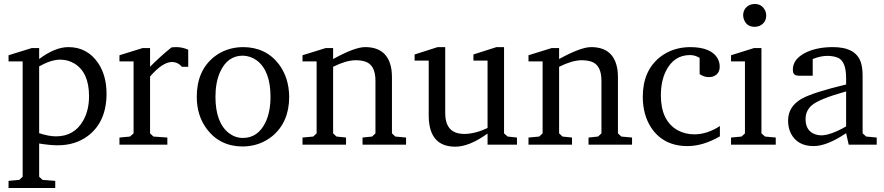

<svg xmlns="http://www.w3.org/2000/svg" viewBox="-20 -728 4450 966"><path d="M23 182 77 177 94 161V-419H23V-450L139 -486H177V-431Q257 -491 324 -491Q420 -491 475 -409Q516 -346 516 -257Q516 -115 422 -44Q359 3 270 3Q232 3 177 -6V161L194 177L258 182V218H23ZM177 -58Q225 -42 262 -42Q354 -42 399 -122Q428 -174 428 -244Q428 -363 355 -408Q322 -428 282 -428Q235 -427 177 -394Z M581 0V-36L634 -41L652 -57V-419H581V-450L697 -486H735V-392Q784 -442 842 -489Q851 -491 867 -491Q897 -491 927 -478V-392H895Q875 -416 844 -416Q797 -415 735 -343V-57L752 -41L822 -36V0Z M970 -241Q970 -371 1056 -441Q1118 -490 1202 -491Q1317 -491 1383 -405Q1434 -337 1435 -241Q1435 -114 1350 -43Q1287 8 1202 9Q1088 9 1022 -77Q970 -145 970 -241ZM1064 -241Q1064 -111 1132 -58Q1164 -34 1202 -34Q1279 -34 1317 -115Q1341 -167 1341 -241Q1341 -372 1272 -424Q1240 -447 1202 -448Q1124 -448 1087 -365Q1064 -313 1064 -241Z M1502 0V-36L1556 -41L1573 -57V-419H1502V-450L1618 -486H1656V-431Q1765 -491 1817 -491Q1934 -491 1950 -374Q1952 -357 1952 -339V-57L1969 -41L2023 -36V0H1804V-36L1852 -41L1869 -57V-322Q1869 -401 1818 -418Q1797 -425 1768 -425Q1720 -424 1656 -392V-57L1673 -41L1721 -36V0Z M2066 -423V-454L2182 -491H2220V-160Q2220 -62 2301 -55Q2309 -54 2317 -54Q2372 -55 2433 -84V-423H2362V-454L2478 -491H2516V-57L2534 -41L2581 -36V0H2433V-56Q2341 10 2271 10Q2160 10 2141 -98Q2137 -119 2137 -143V-423Z M2639 0V-36L2693 -41L2710 -57V-419H2639V-450L2755 -486H2793V-431Q2902 -491 2954 -491Q3071 -491 3087 -374Q3089 -357 3089 -339V-57L3106 -41L3160 -36V0H2941V-36L2989 -41L3006 -57V-322Q3006 -401 2955 -418Q2934 -425 2905 -425Q2857 -424 2793 -392V-57L2810 -41L2858 -36V0Z M3214 -241Q3214 -372 3301 -441Q3364 -490 3451 -491Q3561 -491 3592 -431Q3601 -413 3601 -393Q3601 -353 3564 -342Q3555 -340 3545 -340Q3523 -340 3500 -355V-437Q3476 -451 3452 -451Q3370 -451 3330 -370Q3305 -319 3305 -248Q3305 -121 3389 -73Q3427 -52 3475 -52Q3540 -53 3602 -94V-42Q3517 7 3439 7Q3318 7 3256 -86Q3214 -151 3214 -241Z M3719 -650Q3719 -687 3752 -703Q3764 -708 3777 -708Q3813 -708 3829 -676Q3835 -664 3835 -650Q3835 -614 3802 -598Q3790 -593 3777 -593Q3740 -593 3725 -625Q3719 -638 3719 -650ZM3658 0V-36L3711 -41L3728 -57V-419H3658V-450L3773 -486H3811V-57L3829 -41L3883 -36V0Z M3945 -121Q3945 -193 4015 -232Q4071 -263 4237 -303V-335Q4237 -416 4199 -436Q4178 -446 4145 -447Q4108 -447 4069 -431V-347H4000Q3974 -347 3970 -366Q3969 -372 3969 -378Q3969 -433 4039 -466Q4094 -491 4171 -491Q4285 -491 4311 -415Q4320 -387 4320 -347V-57L4338 -41L4391 -36V0H4250L4237 -58Q4141 7 4073 7Q3992 7 3959 -57Q3945 -86 3945 -121ZM4033 -129Q4033 -69 4082 -52Q4097 -47 4113 -47Q4160 -48 4237 -92V-268Q4100 -230 4063 -197Q4033 -170 4033 -129Z"/></svg>

Font: Khartiya
Style: Regular
Weight: 500
Version: Version 1.0.1